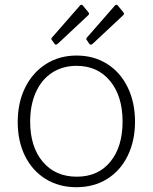

<svg xmlns="http://www.w3.org/2000/svg" viewBox="-20 -772 638 802"><path d="M170.5 -24.5C207.5 -1.5 250.3 10 299 10C347.7 10 390.5 -1.5 427.5 -24.5C464.5 -47.5 493.2 -79.8 513.5 -121.5C533.8 -163.2 544 -210.7 544 -264C544 -317.3 533.8 -365 513.5 -407C493.2 -449 464.5 -481.7 427.5 -505C390.5 -528.3 348 -540 300 -540C252 -540 209.3 -528.2 172 -504.5C134.7 -480.8 105.7 -448 85 -406C64.3 -364 54 -316 54 -262C54 -208.7 64.2 -161.5 84.5 -120.5C104.8 -79.5 133.5 -47.5 170.5 -24.5ZM441 -96.5C407 -54.8 360.3 -34 301 -34C241 -34 193.5 -54.8 158.5 -96.5C123.5 -138.2 106 -194 106 -264C106 -310 113.8 -350.7 129.5 -386C145.2 -421.3 167.7 -448.7 197 -468C226.3 -487.3 260.7 -497 300 -497C358.7 -497 405.3 -475.8 440 -433.5C474.7 -391.2 492 -334.7 492 -264C492 -194 475 -138.2 441 -96.5ZM349 -721 325 -750C322.3 -752.7 319 -752.7 315 -750L197 -615C195.7 -613.7 194.8 -612 194.5 -610C194.2 -608 195 -606 197 -604L208 -589C210.7 -584.3 215 -584.3 221 -589L346 -706C350 -709.3 352 -712 352 -714C352 -716 351 -718.3 349 -721ZM495 -721 471 -750C468.3 -752.7 465 -752.7 461 -750L343 -615C341.7 -613.7 340.8 -612 340.5 -610C340.2 -608 341 -606 343 -604L353 -589C357 -584.3 361.7 -584.3 367 -589L492 -706C496 -709.3 498 -712 498 -714C498 -716 497 -718.3 495 -721Z"/></svg>

Font: Libre Franklin ExtraLight
Style: Regular
Weight: 275
Designer: Pablo Impallari, Rodrigo Fuenzalida
Foundry: Impallari Type
Version: Version 1.002; ttfautohint (v1.5)